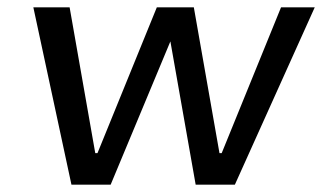

<svg xmlns="http://www.w3.org/2000/svg" viewBox="-20 -504 879 524"><path d="M839 -484H747L585 -86H579L509 -484H408L246 -86H240L170 -484H71L175 0H282L445 -391L514 0H621Z"/></svg>

Font: Gamestation Text
Style: Italic
Weight: 400
Designer: Jonas Hecksher
Foundry: Jonas Hecksher, Playtypeª, e-types AS
Version: Version 1.003